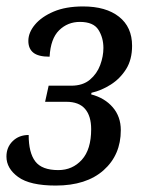

<svg xmlns="http://www.w3.org/2000/svg" viewBox="-24 -566 461 596"><path d="M149 10Q69 10 32.5 -16.5Q-4 -43 -4 -80Q-4 -109 15.5 -128Q35 -147 65 -147Q65 -92 85.5 -65Q106 -38 157 -38Q201 -38 230 -70Q259 -102 259 -165Q259 -206 240 -228Q221 -250 182 -250H116L127 -300H197Q233 -300 255 -318.5Q277 -337 287 -364Q297 -391 297 -417Q297 -449 281.5 -473.5Q266 -498 224 -498Q186 -498 159.5 -472Q133 -446 130 -390Q95 -390 79.5 -402.5Q64 -415 64 -439Q64 -465 84.5 -489.5Q105 -514 142.5 -530Q180 -546 234 -546Q305 -546 345.5 -514Q386 -482 386 -424Q386 -381 367.5 -351.5Q349 -322 320 -303.5Q291 -285 260 -278L259 -273Q301 -262 326 -233Q351 -204 351 -162Q351 -85 297.5 -37.5Q244 10 149 10Z"/></svg>

Font: Noto Serif Condensed
Style: Italic
Weight: 400
Width: 3
Italic angle: -12°
Designer: Monotype Design Team
Foundry: Monotype Imaging Inc.
Version: Version 2.014; ttfautohint (v1.8.4.7-5d5b)